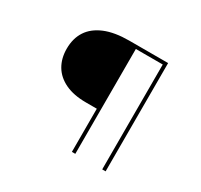

<svg xmlns="http://www.w3.org/2000/svg" viewBox="-147 -888 1123 1075"><g transform="rotate(30 414.5 -350.0)"><path d="M433 0V-291L444 -279H363Q283 -279 228.5 -305Q174 -331 146.5 -377.5Q119 -424 119 -486Q119 -553 150 -600.5Q181 -648 243.5 -674Q306 -700 400 -700H651V0H629V-690L640 -678H442L455 -690V0Z"/></g></svg>

Font: Lexend Tera Thin
Style: Regular
Weight: 250
Version: Version 1.007